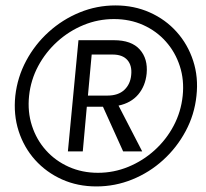

<svg xmlns="http://www.w3.org/2000/svg" viewBox="-20 -664 740 690"><path d="M326.5 6Q259 6 202.8 -19.2Q146.5 -44.5 106.2 -89.2Q66 -134 47 -193Q28 -252 35 -319.5Q42.5 -386.5 74 -445.5Q105.5 -504.5 155 -549.2Q204.5 -594 266 -619.2Q327.5 -644.5 395 -644.5Q462 -644.5 518.5 -619.2Q575 -594 615 -549.2Q655 -504.5 674.2 -445.5Q693.5 -386.5 686 -319.5Q679 -252 647.2 -192.8Q615.5 -133.5 566.2 -88.8Q517 -44 455.2 -19Q393.5 6 326.5 6ZM332 -43Q389 -43 441.2 -64.5Q493.5 -86 535.5 -124Q577.5 -162 604 -212Q630.5 -262 636.5 -319.5Q642.5 -376.5 626.2 -426.5Q610 -476.5 576.2 -514.5Q542.5 -552.5 494.8 -574Q447 -595.5 389.5 -595.5Q332.5 -595.5 280.2 -574Q228 -552.5 186 -514.5Q144 -476.5 117.2 -426.5Q90.5 -376.5 84.5 -319.5Q78.5 -262.5 94.8 -212.2Q111 -162 145 -124Q179 -86 227 -64.5Q275 -43 332 -43ZM224 -120 262 -519.5H389.5Q452.5 -519.5 482.2 -486.2Q512 -453 507 -399.5Q502.5 -355 476.8 -324.5Q451 -294 406 -284.5L491 -120H422.5L350 -280.5H292L277.5 -120ZM296 -320.5H366Q405 -320.5 426.8 -341Q448.5 -361.5 451.5 -394.5Q455 -428.5 437.8 -448.2Q420.5 -468 384.5 -468H309.5Z"/></svg>

Font: Karla Medium
Style: Italic
Weight: 500
Italic angle: -8°
Designer: Jonathan Pinhorn
Version: Version 2.001